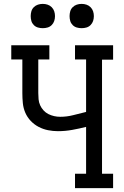

<svg xmlns="http://www.w3.org/2000/svg" viewBox="-20 -968 640 988"><path d="M366 0V-74H423V-315Q387 -306 351 -299.5Q315 -293 278 -293Q253 -293 227.5 -298Q202 -303 179 -315Q156 -327 138 -346Q120 -365 110 -388.5Q100 -412 97.5 -437.5Q95 -463 95 -489V-662H38V-735H234V-662H177V-489Q177 -473 178.5 -457Q180 -441 186.5 -426.5Q193 -412 204 -400Q215 -388 229 -381Q243 -374 258.5 -370.5Q274 -367 290 -367Q324 -367 357 -375.5Q390 -384 423 -392V-662H366V-735H562V-661H505V-74H562V0ZM400 -823Q387 -823 375 -826.5Q363 -830 354 -839Q345 -848 341.5 -860Q338 -872 338 -885Q338 -898 341.5 -910Q345 -922 354 -931Q363 -940 375 -944Q387 -948 400 -948Q413 -948 425 -944Q437 -940 446 -931Q455 -922 459 -910Q463 -898 463 -885Q463 -872 459 -860Q455 -848 446 -839Q437 -830 425 -826.5Q413 -823 400 -823ZM200 -823Q187 -823 175 -826.5Q163 -830 154 -839Q145 -848 141.5 -860Q138 -872 138 -885Q138 -898 141.5 -910Q145 -922 154 -931Q163 -940 175 -944Q187 -948 200 -948Q213 -948 225 -944Q237 -940 246 -931Q255 -922 259 -910Q263 -898 263 -885Q263 -872 259 -860Q255 -848 246 -839Q237 -830 225 -826.5Q213 -823 200 -823Z"/></svg>

Font: Iosevka Slab Extended
Style: Regular
Weight: 400
Width: 7
Monospace: yes
Designer: Belleve Invis
Foundry: Belleve Invis
Version: Version 11.1.1; ttfautohint (v1.8.3)